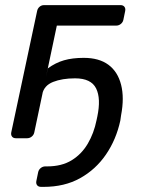

<svg xmlns="http://www.w3.org/2000/svg" viewBox="-20 -540 556 750"><path d="M42 0Q32 0 27 -6.5Q22 -13 24 -23L125 -497Q127 -507 134.5 -513.5Q142 -520 152 -520H451Q461 -520 466 -513.5Q471 -507 469 -497L462 -463Q460 -453 452 -446.5Q444 -440 434 -440H202L114 -23Q112 -13 104 -6.5Q96 0 86 0ZM167 -273Q197 -295 230 -304.5Q263 -314 307 -314Q367 -314 403.5 -287Q440 -260 453 -209Q466 -158 453 -90L450 -69Q434 5 394 63.5Q354 122 293 156Q232 190 150 190H141Q130 190 125 183.5Q120 177 122 167L129 133Q131 123 139 116.5Q147 110 157 110H164Q221 110 260 86Q299 62 323 21Q347 -20 357 -70L360 -84Q375 -155 355.5 -194.5Q336 -234 273 -234Q223 -234 187.5 -220Q152 -206 145 -172Z"/></svg>

Font: Rubik
Style: Italic
Weight: 400
Italic angle: -12°
Designer: Hubert and Fischer
Foundry: Hubert and Fischer
Version: Version 2.300;gftools[0.9.30]